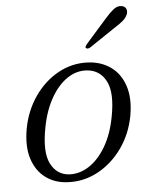

<svg xmlns="http://www.w3.org/2000/svg" viewBox="-51 -719 598 771"><g transform="rotate(-5 248.5 -333.5)"><path d="M313 -463Q366 -460.5 404.8 -433Q443.5 -405.5 460.2 -355.2Q477 -305 464.5 -234.5Q451 -162.5 411 -106.2Q371 -50 314 -19Q257 12 192.5 9Q140.5 7 103 -20.5Q65.5 -48 49.2 -98.2Q33 -148.5 45.5 -219.5Q59 -291.5 98 -347.8Q137 -404 193 -435Q249 -466 313 -463ZM198 -22Q240.5 -19 279.5 -44.2Q318.5 -69.5 347.5 -118.8Q376.5 -168 389.5 -237Q408 -333 383.5 -380.2Q359 -427.5 307 -431.5Q265.5 -435 227.8 -409.8Q190 -384.5 161.8 -335.2Q133.5 -286 120.5 -217Q102 -120.5 125.5 -73.2Q149 -26 198 -22ZM399 -631Q418.5 -653.5 434.2 -666.2Q450 -679 466.5 -677Q481 -675 485.8 -664.5Q490.5 -654 485.5 -641.5Q480 -628 466.8 -616.8Q453.5 -605.5 434 -593.5L327 -521.5Q315.5 -516 311 -521.5Q308 -524.5 310.2 -528.8Q312.5 -533 316 -537Z"/></g></svg>

Font: Fraunces 9pt S000 Light
Style: Italic
Weight: 300
Italic angle: -16°
Version: Version 1.000; ttfautohint (v1.8.3)